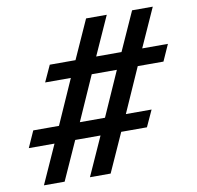

<svg xmlns="http://www.w3.org/2000/svg" viewBox="-86 -889 1003 978"><g transform="rotate(-10 415.0 -400.0)"><path d="M810 -600 772 -515H639L537 -285H670L631 -200H498L408 0H301L391 -200H260L170 0H63L153 -200H20L58 -285H191L293 -515H160L199 -600H332L422 -800H529L439 -600H570L660 -800H767L677 -600ZM531 -515H401L299 -285H429Z"/></g></svg>

Font: Gauge Heavy
Style: Heavy
Weight: 900
Designer: Daniel Pimley
Foundry: Daniel Pimley
Version: Version 2.0